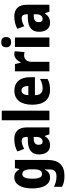

<svg xmlns="http://www.w3.org/2000/svg" viewBox="987 -1795 1048 3062"><g transform="rotate(-90 1511.0 -264.0)"><path d="M213 -560C104 -560 37 -454 37 -272C37 -94 103 10 209 10C271 10 309 -18 338 -71H343C340 -48 339 -17 339 4V13C339 84 298 113 230 113C171 113 121 101 63 72V202C113 228 166 240 235 240C412 240 491 146 491 -25V-550H360L347 -480H340C309 -536 272 -560 213 -560ZM263 -432C320 -432 342 -385 342 -280V-254C342 -160 319 -117 265 -117C216 -117 192 -166 192 -270C192 -378 216 -432 263 -432Z M825 -560C748 -560 680 -542 626 -511L668 -402C716 -428 759 -442 795 -442C836 -442 858 -417 858 -363V-346L781 -343C650 -338 579 -280 579 -165C579 -67 626 10 720 10C794 10 833 -16 871 -73H874L901 0H1010V-363C1010 -493 942 -560 825 -560ZM819 -249 858 -251V-202C858 -144 826 -108 783 -108C751 -108 733 -128 733 -172C733 -220 759 -246 819 -249Z M1277 0V-760H1124V0Z M1596 -559C1454 -559 1372 -459 1372 -272C1372 -89 1454 10 1612 10C1682 10 1734 -2 1783 -29V-150C1730 -121 1687 -108 1633 -108C1560 -108 1525 -149 1524 -231H1811V-309C1811 -468 1732 -559 1596 -559ZM1600 -445C1645 -445 1670 -405 1670 -336H1525C1527 -413 1557 -445 1600 -445Z M2176 -560C2119 -560 2073 -511 2049 -460H2042L2020 -550H1904V0H2056V-277C2056 -363 2098 -403 2159 -403C2182 -403 2198 -401 2211 -397L2225 -553C2208 -558 2191 -560 2176 -560Z M2370 -768C2317 -768 2288 -745 2288 -689C2288 -635 2319 -611 2370 -611C2420 -611 2451 -635 2451 -689C2451 -744 2422 -768 2370 -768ZM2445 -550H2293V0H2445Z M2781 -560C2704 -560 2636 -542 2582 -511L2624 -402C2672 -428 2715 -442 2751 -442C2792 -442 2814 -417 2814 -363V-346L2737 -343C2606 -338 2535 -280 2535 -165C2535 -67 2582 10 2676 10C2750 10 2789 -16 2827 -73H2830L2857 0H2966V-363C2966 -493 2898 -560 2781 -560ZM2775 -249 2814 -251V-202C2814 -144 2782 -108 2739 -108C2707 -108 2689 -128 2689 -172C2689 -220 2715 -246 2775 -249Z"/></g></svg>

Font: Noto Sans Khmer UI Condensed ExtraBold
Style: Regular
Weight: 800
Width: 3
Designer: Danh Hong and the Monotype Design Team
Foundry: Monotype Imaging Inc.
Version: Version 2.002